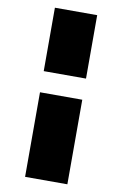

<svg xmlns="http://www.w3.org/2000/svg" viewBox="-106 -934 712 1118"><g transform="rotate(10 250.0 -375.0)"><path d="M125 -875H375V-500H125ZM125 -375H375V125H125Z"/></g></svg>

Font: Dogica Pixel
Style: Bold
Weight: 700
Designer: Roberto Mocci
Version: Version 001.000